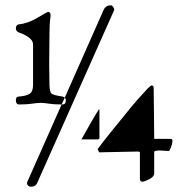

<svg xmlns="http://www.w3.org/2000/svg" viewBox="-20 -675 681 726"><path d="M351 -148Q353 -148 356 -151V-260Q354 -262 353 -260Q331 -226 288 -148ZM553 -352Q561 -352 561 -342Q561 -336 562 -267Q563 -198 563 -156V-151Q563 -150 565 -150H583H624Q632 -150 632 -143Q632 -132 626.5 -118Q621 -104 618 -104Q612 -104 600.5 -105Q589 -106 584 -106Q569 -106 563 -102V-19Q563 -7 544.5 2.5Q526 12 519 12Q509 12 509 2V-99Q508 -102 501 -102Q474 -102 427 -100.5Q380 -99 355 -99L349 -111Q379 -152 480 -275Q492 -290 538 -340Q549 -351 553 -352ZM51 -583Q40 -581 40 -567Q40 -557 52 -552Q71 -546 88 -534Q105 -522 105 -507V-354Q105 -328 91.5 -320Q78 -312 52 -310Q40 -310 40 -297Q40 -280 52 -280Q82 -280 101.5 -283Q121 -286 134 -286Q147 -286 165 -283Q183 -280 213 -280L225 -306Q221 -309 216 -310Q182 -315 175 -321Q168 -327 167 -354Q166 -403 166 -433Q166 -447 166.5 -483.5Q167 -520 167 -544Q167 -585 171 -613Q173 -630 161 -630Q159 -630 122 -608Q85 -586 51 -583ZM410 -633 121 16Q115 31 96 31Q89 31 84.5 24.5Q80 18 84 11L213 -280Q215 -280 216 -280Q229 -280 229 -295Q229 -302 225 -306L372 -638Q380 -655 400 -655Q404 -655 409 -647Q414 -639 410 -633Z"/></svg>

Font: EB Garamond 12
Style: Bold
Weight: 700
Version: Version 0.016